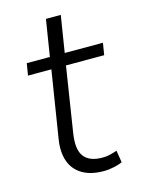

<svg xmlns="http://www.w3.org/2000/svg" viewBox="-102 -695 560 762"><g transform="rotate(-15 178.5 -313.5)"><path d="M229 8Q176 8 141.5 -12.5Q107 -33 93.5 -70.5Q80 -108 88 -160L132 -436H36L44 -485H139L163 -635H224L200 -485H357L349 -436H192L150 -168Q140 -103 162.5 -74Q185 -45 238 -45Q256 -45 271 -49Q286 -53 298 -57L306 -8Q295 -2 272.5 3Q250 8 229 8Z"/></g></svg>

Font: Nunito Sans 12pt ExtraLight 12pt Light
Style: Italic
Weight: 300
Italic angle: -9°
Version: Version 3.101;gftools[0.9.27]